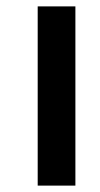

<svg xmlns="http://www.w3.org/2000/svg" viewBox="-20 -581 314 601"><path d="M98 0V-561H216V0Z"/></svg>

Font: Noto Serif Kannada
Style: Regular
Weight: 400
Designer: Universal Thirst, Indian Type Foundry and the Monotype Design Team
Foundry: Monotype Imaging Inc.
Version: Version 2.003